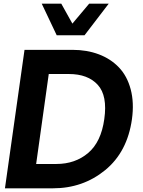

<svg xmlns="http://www.w3.org/2000/svg" viewBox="-20 -1020 772 1040"><path d="M206.1 -1000H312L372.1 -892.1L462.9 -1000H568.8L438 -829.1H287.1ZM112.8 -750H373Q451.2 -750 515.6 -725.6Q580.1 -701.2 624.5 -654.5Q668.9 -607.9 688 -535.9Q707 -463.9 694.8 -375Q669.9 -196.8 549.6 -98.4Q429.2 0 267.1 0H6.8ZM285.2 -131.8Q387.2 -131.8 457.5 -191.4Q527.8 -251 544.9 -375Q563 -502 509.5 -560.5Q456.1 -619.1 353 -619.1H244.1L175.8 -131.8Z"/></svg>

Font: Oakes Grotesk
Style: Bold Italic
Weight: 700
Designer: Samuel Oakes
Foundry: Samuel Oakes
Version: Version 1.0 | wf-rip DC20170320